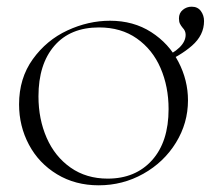

<svg xmlns="http://www.w3.org/2000/svg" viewBox="-20 -542 630 574"><path d="M37 -230Q37 -308 78 -365Q119 -422 181.5 -451Q244 -480 309 -480Q379 -480 432 -446Q485 -412 513.5 -357Q542 -302 542 -242Q542 -174 506 -115.5Q470 -57 408.5 -22.5Q347 12 275 12Q205 12 150.5 -21Q96 -54 66.5 -109.5Q37 -165 37 -230ZM484 -216Q484 -283 460 -338.5Q436 -394 389 -427Q342 -460 276 -460Q190 -460 142.5 -405Q95 -350 95 -254Q95 -186 119.5 -130Q144 -74 191 -41Q238 -8 302 -8Q385 -8 434.5 -63Q484 -118 484 -216ZM535 -438Q535 -450 526 -459Q521 -465 518 -471Q515 -477 515 -487Q515 -503 526.5 -512.5Q538 -522 553 -522Q571 -522 580.5 -509Q590 -496 590 -479Q590 -437 554 -405.5Q518 -374 464 -352L461 -366Q535 -398 535 -438Z"/></svg>

Font: Cormorant SC Light
Style: Regular
Weight: 300
Designer: Christian Thalmann (Catharsis Fonts)
Foundry: Catharsis Fonts
Version: Version 4.000